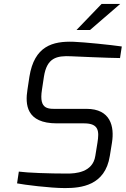

<svg xmlns="http://www.w3.org/2000/svg" viewBox="-20 -951 641 979"><path d="M370 -798H439L593 -931H498ZM67 -16C102 -9 235 8 311 8C393 8 516 -4 540 -156L551 -224C564 -306 544 -396 421 -396H282C229 -396 177 -387 194 -494L204 -560C219 -656 268 -668 344 -664C344 -664 542 -655 592 -655L601 -714C547 -722 409 -736 356 -738C248 -742 155 -716 130 -560L120 -494C108 -419 113 -322 270 -322H409C485 -322 486 -281 477 -224L466 -156C453 -71 364 -66 323 -66C230 -66 119 -70 76 -76Z"/></svg>

Font: Exo
Style: Regular Italic
Weight: 400
Designer: Natanael Gama
Version: Version 1.00